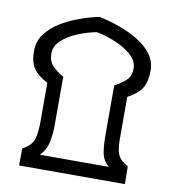

<svg xmlns="http://www.w3.org/2000/svg" viewBox="-80 -783 767 854"><g transform="rotate(10 303.0 -356.5)"><path d="M63 0 64 -77Q86 -89 98.5 -102.5Q111 -116 116.5 -138.5Q122 -161 123 -200V-384Q78 -407 59 -435.5Q40 -464 40 -514Q40 -556 64 -589Q88 -622 127 -646.5Q166 -671 212 -687.5Q258 -704 301 -713Q349 -703 396 -686Q443 -669 481.5 -645Q520 -621 543 -589Q566 -557 566 -517Q566 -467 548 -437.5Q530 -408 484 -384V-200Q484 -161 489 -139.5Q494 -118 506 -105Q518 -92 540 -80L541 0ZM146 -63H457Q432 -84 425 -115Q418 -146 418 -205V-424Q450 -441 470 -460Q490 -479 490 -513Q490 -546 461 -572.5Q432 -599 388 -617.5Q344 -636 301 -644Q259 -636 216.5 -618.5Q174 -601 146 -575Q118 -549 118 -516Q118 -482 137.5 -461Q157 -440 188 -423V-206Q188 -161 180 -125Q172 -89 146 -63Z"/></g></svg>

Font: Noto Sans Arabic UI Cn XBd
Style: Regular
Weight: 800
Width: 3
Designer: Monotype Design Team, Nadine Chahine and Nizar Qandah
Foundry: Monotype Imaging Inc.
Version: Version 2.010; ttfautohint (v1.8.4.7-5d5b)